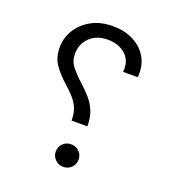

<svg xmlns="http://www.w3.org/2000/svg" viewBox="-125 -765 782 867"><g transform="rotate(20 266.0 -332.0)"><path d="M316.5 -203.9Q316.5 -245.8 304.4 -275.9Q292.3 -306 271.2 -330.2Q250.2 -354.5 222.9 -379Q192.3 -406.8 172 -432.3Q151.6 -457.8 151.6 -492.7Q151.6 -539.6 183.6 -571.6Q215.6 -603.5 270.8 -603.5Q319.3 -603.5 352 -577.2Q384.6 -551 384.6 -504.3Q384.6 -501.1 384.5 -497.6Q384.3 -494.2 383.5 -490.2H454.1Q455.2 -495.9 455.2 -508.8Q455.2 -556.2 431.7 -592.3Q408.2 -628.3 366.9 -648.5Q325.6 -668.7 271.2 -668.7Q211.4 -668.7 167.8 -644.4Q124.2 -620.1 100.6 -581.1Q76.9 -542 76.9 -497.2Q76.9 -447.1 100.3 -414.2Q123.8 -381.2 158.7 -350.1Q183.1 -328.6 201.6 -308.2Q220.1 -287.8 230.3 -263.3Q240.5 -238.8 240.5 -203.9ZM330.6 -49.3Q330.6 -71.5 315.1 -87.2Q299.6 -102.9 275.8 -102.9Q252.3 -102.9 236.7 -87.3Q221 -71.7 221 -49.3Q221 -26.8 236.7 -10.7Q252.5 5.4 275.8 5.4Q299.3 5.4 315 -10.8Q330.6 -27 330.6 -49.3Z"/></g></svg>

Font: Estedad-FD VF
Style: Regular
Weight: 100
Designer: Amin Abedi
Version: Version 7.3